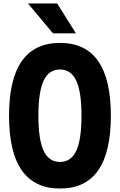

<svg xmlns="http://www.w3.org/2000/svg" viewBox="-20 -1066 690 1105"><path d="M325 19Q179 19 105.5 -85.5Q32 -190 32 -400Q32 -610 105.5 -714.5Q179 -819 325 -819Q472 -819 545 -714.5Q618 -610 618 -400Q618 -190 545 -85.5Q472 19 325 19ZM325 -134Q389 -134 419 -198.5Q449 -263 449 -400Q449 -537 419 -601.5Q389 -666 325 -666Q261 -666 231 -601.5Q201 -537 201 -400Q201 -263 231 -198.5Q261 -134 325 -134ZM417 -874H285L141 -1046H309Z"/></svg>

Font: Martian Mono SemiCondensed
Style: Bold
Weight: 700
Width: 4
Designer: Roman Shamin
Foundry: Evil Martians
Version: Version 1.000